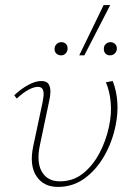

<svg xmlns="http://www.w3.org/2000/svg" viewBox="-20 -731 528 756"><path d="M208 5Q151 5 123 -38Q95 -81 111 -156L148 -330Q150 -340 151.5 -354Q153 -368 148.5 -378.5Q144 -389 129 -389Q114 -389 93 -378Q72 -367 46 -343L36 -356Q64 -382 92 -397Q120 -412 142 -412Q164 -412 171.5 -399.5Q179 -387 178.5 -369.5Q178 -352 174 -335L137 -159Q123 -92 145 -54.5Q167 -17 216 -17Q267 -17 305.5 -47Q344 -77 370.5 -126Q397 -175 409 -232Q420 -282 416 -327Q412 -372 397 -407L424 -412Q439 -373 442 -328.5Q445 -284 435 -236Q422 -172 390.5 -117Q359 -62 313 -28.5Q267 5 208 5ZM292 -513 388 -711H414L312 -513ZM221 -513Q209 -513 201.5 -520.5Q194 -528 195 -541Q196 -551 203.5 -558Q211 -565 222 -565Q233 -565 240 -557.5Q247 -550 246 -537Q245 -527 238 -520Q231 -513 221 -513ZM413 -513Q402 -513 395 -520.5Q388 -528 389 -541Q389 -551 397 -558Q405 -565 414 -565Q426 -565 433.5 -557.5Q441 -550 440 -537Q439 -527 431.5 -520Q424 -513 413 -513Z"/></svg>

Font: Ysabeau Infant Thin
Style: Italic
Weight: 250
Italic angle: -12°
Designer: Christian Thalmann (Catharsis Fonts)
Version: Version 2.001;gftools[0.9.30]; featfreeze: ss01,ss02,lnum